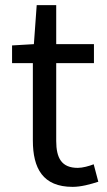

<svg xmlns="http://www.w3.org/2000/svg" viewBox="-20 -715 417 748"><path d="M263 13C296 13 332 3 363 -7L345 -75C327 -68 302 -61 283 -61C220 -61 199 -99 199 -166V-469H346V-543H199V-695H123L112 -543L27 -538V-469H108V-168C108 -59 147 13 263 13Z"/></svg>

Font: Source Han Sans KR Regular
Style: Regular
Weight: 400
Designer: Ryoko NISHIZUKA (kana & ideographs); Paul D. Hunt (Latin, Greek & Cyrillic); Wenlong ZHANG (bopomofo); Sandoll Communica
Foundry: Adobe Systems Incorporated
Version: Version 1.004;PS 1.004;hotconv 1.0.82;makeotf.lib2.5.63406